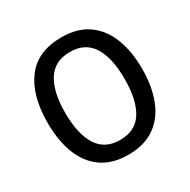

<svg xmlns="http://www.w3.org/2000/svg" viewBox="-164 -879 1032 1043"><g transform="rotate(-30 352.0 -357.5)"><path d="M648 -358Q648 -249 616 -166Q584 -83 518 -36.5Q452 10 352 10Q250 10 184.5 -37Q119 -84 87.5 -167Q56 -250 56 -359Q56 -530 129.5 -627.5Q203 -725 353 -725Q453 -725 518.5 -678.5Q584 -632 616 -549.5Q648 -467 648 -358ZM166 -358Q166 -226 211.5 -154Q257 -82 352 -82Q448 -82 493 -153.5Q538 -225 538 -358Q538 -490 493 -561.5Q448 -633 353 -633Q257 -633 211.5 -561.5Q166 -490 166 -358Z"/></g></svg>

Font: Noto Sans Thai SemCond Med
Style: Regular
Weight: 500
Width: 4
Designer: Monotype Design Team
Foundry: Monotype Imaging Inc.
Version: Version 2.002; ttfautohint (v1.8.4.7-5d5b)